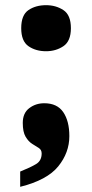

<svg xmlns="http://www.w3.org/2000/svg" viewBox="-20 -568 357 742"><path d="M158 -370Q118 -370 90 -389.5Q62 -409 62 -459Q62 -510 90 -529Q118 -548 158 -548Q196 -548 225 -529Q254 -510 254 -459Q254 -409 225 -389.5Q196 -370 158 -370ZM58 95Q98 79 119.5 66Q141 53 141 25Q141 11 130 4Q119 -3 104.5 -12Q90 -21 79 -39.5Q68 -58 68 -93Q68 -131 93 -150Q118 -169 151 -169Q201 -169 224.5 -134.5Q248 -100 248 -42Q248 22 205 75Q162 128 58 154Z"/></svg>

Font: Noto Serif Hentaigana Black
Style: Regular
Weight: 900
Designer: Kazuhiro Yamada
Foundry: nipponia
Version: Version 1.000; ttfautohint (v1.8.4.7-5d5b)